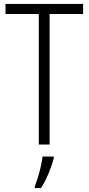

<svg xmlns="http://www.w3.org/2000/svg" viewBox="-20 -734 450 975"><path d="M232 0H177V-663H8V-714H402V-663H232ZM253 70Q244 105 226.5 147Q209 189 188 221H157V211Q164 194 172.5 166.5Q181 139 187.5 110Q194 81 196 61H253Z"/></svg>

Font: Noto Sans Gurmukhi Condensed Light
Style: Regular
Weight: 300
Width: 3
Designer: Jelle Bosma - Monotype Design Team
Foundry: Monotype Imaging Inc.
Version: Version 2.004; ttfautohint (v1.8.4.7-5d5b)